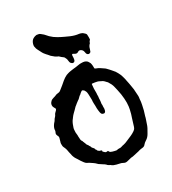

<svg xmlns="http://www.w3.org/2000/svg" viewBox="-250 -1173 1190 1331"><g transform="rotate(-30 345.0 -507.5)"><path d="M366 29Q352 32 340 25Q333 21 326 18.5Q319 16 311 15Q301 13 291.5 10.5Q282 8 272 4Q268 2 264.5 0Q261 -2 257 -5Q254 -9 249 -10Q242 -13 234 -20Q232 -22 231 -24Q227 -28 222.5 -31Q218 -34 213 -37Q200 -45 184 -56Q181 -58 179 -61Q175 -66 169.5 -70Q164 -74 159 -78L132 -96Q131 -97 129 -97.5Q127 -98 125 -99Q112 -105 104 -116Q96 -126 89 -137Q82 -148 76 -158Q74 -160 72 -164Q68 -169 65 -175Q62 -181 60 -186Q58 -191 56 -197L53 -212Q50 -220 49 -228.5Q48 -237 46 -245Q45 -251 43 -257.5Q41 -264 38 -270Q36 -273 35 -276.5Q34 -280 32 -284Q31 -286 31 -291Q30 -299 30.5 -307Q31 -315 34 -322L37 -333Q39 -338 40 -343Q41 -348 42 -352Q42 -359 40 -362Q39 -364 38 -366.5Q37 -369 36 -371Q31 -381 35 -389L38 -397Q41 -402 41 -407Q41 -423 51 -440Q58 -452 65 -459Q71 -465 74 -471Q78 -479 85 -486Q94 -495 96 -502Q98 -507 101 -510L117 -526Q124 -535 117 -543Q114 -547 112.5 -551.5Q111 -556 109 -560Q106 -577 116 -590Q120 -595 124.5 -599Q129 -603 135 -605Q138 -606 140.5 -607Q143 -608 146 -609Q151 -610 156.5 -612Q162 -614 167 -616Q171 -618 174 -619Q177 -620 181 -620Q185 -621 188 -621.5Q191 -622 194 -622Q202 -623 210 -630Q224 -641 238.5 -652.5Q253 -664 266 -676Q274 -683 283.5 -689Q293 -695 303 -700Q310 -703 318 -705Q323 -707 329 -708Q335 -709 340 -710L361 -713Q375 -714 387.5 -716Q400 -718 413 -720Q415 -720 417 -720.5Q419 -721 420 -721H433Q440 -721 446 -720.5Q452 -720 458 -718Q466 -715 472 -710.5Q478 -706 482 -698Q489 -688 490 -679Q491 -673 491.5 -667Q492 -661 492 -655V-646Q492 -643 495 -641L501 -638Q515 -633 528 -625Q541 -617 553 -608Q561 -603 565 -598Q572 -591 578 -584.5Q584 -578 590 -571Q594 -566 598 -561.5Q602 -557 606 -552Q609 -549 610 -547Q612 -541 617 -535Q623 -525 627 -515Q630 -507 633 -498.5Q636 -490 638 -481Q638 -478 640 -472Q641 -469 641.5 -466.5Q642 -464 642 -462Q643 -456 644.5 -450Q646 -444 647 -438Q648 -433 649 -427.5Q650 -422 651 -416Q652 -407 654 -397.5Q656 -388 657 -379V-374Q657 -363 658.5 -351.5Q660 -340 660 -329Q660 -325 660 -320Q660 -315 659 -310Q658 -308 658 -305Q658 -293 656 -281.5Q654 -270 652 -259Q645 -220 631 -180Q630 -176 629 -171.5Q628 -167 626 -162L611 -118Q610 -114 607.5 -109.5Q605 -105 603 -100L585 -68Q579 -57 570.5 -47.5Q562 -38 550 -31Q538 -24 528 -12Q521 -2 506 0Q499 1 492.5 1.5Q486 2 480 4L470 7Q469 7 468.5 7.5Q468 8 466 8Q455 10 443.5 13Q432 16 421 18Q419 19 415 19Q409 19 403 20Q397 21 391 23ZM339 -75Q345 -74 350 -76Q354 -78 358 -77H366Q371 -77 375 -77Q379 -77 383 -79Q386 -81 394.5 -82.5Q403 -84 403 -84Q411 -86 419 -88.5Q427 -91 435 -95L477 -113Q485 -116 492 -120.5Q499 -125 506 -129Q511 -134 515 -136Q521 -141 524 -148Q526 -153 528 -158Q530 -163 531 -168Q535 -179 538 -190.5Q541 -202 545 -213Q550 -228 554.5 -242.5Q559 -257 562 -273Q563 -278 564 -284Q565 -290 566 -296Q567 -303 567 -310Q567 -317 568 -324V-331Q568 -338 567.5 -345Q567 -352 567 -359Q566 -377 563 -395Q560 -413 556 -431Q554 -439 552.5 -446.5Q551 -454 549 -461Q546 -475 540 -487.5Q534 -500 526 -512Q525 -515 523 -515Q516 -523 508 -531Q500 -539 489 -543Q485 -544 481 -547Q477 -549 473 -551Q469 -553 464 -554Q447 -558 427 -560Q426 -561 424 -560Q422 -559 422 -557Q422 -555 421.5 -552.5Q421 -550 421 -548Q420 -536 419 -523.5Q418 -511 419 -498Q419 -493 419 -487.5Q419 -482 418 -477V-463Q417 -459 417 -454.5Q417 -450 416 -446V-440Q415 -433 415 -426.5Q415 -420 413 -412Q412 -410 412 -406Q414 -396 412 -385V-367Q411 -360 409 -352.5Q407 -345 399 -340Q397 -339 392 -340Q387 -341 385 -342Q378 -345 376 -350Q375 -353 373.5 -356Q372 -359 372 -362Q371 -370 369.5 -378.5Q368 -387 368 -396Q368 -406 368 -416Q368 -426 367 -436V-452Q368 -456 368 -460.5Q368 -465 368 -469Q368 -477 367.5 -485Q367 -493 367 -501Q367 -507 366.5 -512.5Q366 -518 365 -524Q364 -528 363 -531Q362 -534 360 -537Q357 -546 348 -551Q342 -556 335 -551Q331 -548 327.5 -545.5Q324 -543 320 -539L316 -535Q310 -532 305.5 -527.5Q301 -523 296 -518Q293 -515 290 -512.5Q287 -510 283 -508Q277 -504 275 -502Q270 -498 265 -494.5Q260 -491 255 -486Q253 -484 251 -483Q249 -482 247 -480Q245 -478 243 -476Q236 -469 228.5 -461Q221 -453 213 -446Q208 -441 203 -435.5Q198 -430 194 -424Q193 -421 189 -417L182 -408Q175 -397 170 -385Q165 -373 161 -360Q158 -351 158 -342Q157 -333 157 -323.5Q157 -314 159 -304Q159 -302 159.5 -299.5Q160 -297 159 -295Q159 -287 160 -279.5Q161 -272 161 -264Q162 -262 162.5 -259.5Q163 -257 164 -255Q166 -252 168 -249Q170 -246 170 -242Q170 -241 172 -239Q174 -235 174 -233Q178 -226 179 -220Q181 -213 185 -209L190 -203Q190 -200 192 -197.5Q194 -195 195 -193Q199 -189 199 -185Q201 -178 205 -174Q207 -172 209 -170Q211 -168 212 -166Q217 -161 217 -156Q217 -153 218 -152Q221 -151 222 -148Q223 -145 224 -143Q224 -142 224.5 -142Q225 -142 225 -141Q225 -139 234 -133Q243 -127 244 -128L246 -130Q246 -130 246.5 -130Q247 -130 247 -129H248Q255 -124 253 -117Q251 -117 254 -114L257 -112L258 -111Q262 -106 270 -101Q272 -100 275 -100L279 -101Q288 -103 293 -93Q293 -91 296 -88Q303 -84 310.5 -82Q318 -80 325 -78Q329 -77 332 -76.5Q335 -76 339 -75ZM510 -749Q508 -749 507 -750Q496 -753 493 -765Q492 -770 491 -774.5Q490 -779 489 -783Q487 -789 485 -791Q481 -796 477 -798.5Q473 -801 468 -803Q464 -804 460 -803L456 -802Q454 -800 449 -798Q439 -792 427 -798Q424 -800 420.5 -802Q417 -804 413 -806Q407 -808 405 -802L404 -795Q404 -788 403.5 -781Q403 -774 402 -767L401 -766Q400 -756 392 -752Q384 -748 376 -753Q367 -758 364 -768L361 -786Q361 -792 358 -798L355 -804Q354 -811 346 -817Q334 -825 321 -838Q318 -841 311 -843Q304 -846 297 -851Q291 -856 285 -861Q279 -866 273 -871Q269 -875 267 -878Q263 -883 259 -887.5Q255 -892 251 -896Q250 -898 247 -901Q243 -905 239.5 -910Q236 -915 233 -920Q229 -928 224.5 -936.5Q220 -945 216 -953Q209 -966 208 -977Q207 -979 207 -981.5Q207 -984 206 -986Q207 -1006 218 -1023Q226 -1034 236 -1038Q245 -1043 259 -1045H261Q269 -1044 276 -1042.5Q283 -1041 289 -1036L306 -1022Q307 -1021 308 -1020Q309 -1019 310 -1018Q331 -992 354 -975Q360 -971 366.5 -967Q373 -963 379 -959Q390 -953 400.5 -947.5Q411 -942 422 -937L455 -922Q458 -921 462 -919Q491 -907 520 -904Q532 -902 542 -897L548 -893Q551 -890 554 -887.5Q557 -885 560 -882Q566 -876 566 -869V-865Q567 -861 566.5 -850.5Q566 -840 566 -836Q566 -830 561 -827Q557 -823 555 -818Q553 -808 546 -804Q542 -800 539.5 -795Q537 -790 535 -785Q534 -780 532 -774.5Q530 -769 528 -764Q528 -760 525 -757Q523 -753 519 -751.5Q515 -750 510 -749Z"/></g></svg>

Font: Lacquer
Style: Regular
Weight: 400
Designer: Eli Block, Niki Polyocan
Version: Version 1.100